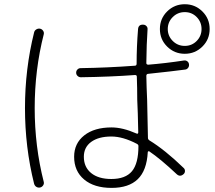

<svg xmlns="http://www.w3.org/2000/svg" viewBox="-20 -872 1040 927"><path d="M648.4 -167Q648.4 -173.8 640.6 -177.7Q573.2 -212.9 517.6 -212.9Q456.1 -212.9 420.4 -187Q384.8 -161.1 384.8 -115.2Q384.8 -65.4 419.9 -36.6Q455.1 -7.8 517.6 -7.8Q585.9 -7.8 617.2 -45.4Q648.4 -83 648.4 -167ZM638.7 -227.5Q646.5 -223.6 647.5 -232.4Q645.5 -337.9 642.6 -390.6Q642.6 -409.2 642.1 -446.8Q641.6 -484.4 640.6 -502Q640.6 -509.8 631.8 -509.8Q513.7 -501 370.1 -499Q361.3 -499 354.5 -505.4Q347.7 -511.7 347.7 -521Q347.7 -530.3 354 -536.6Q360.4 -543 369.1 -543Q498 -544.9 630.9 -554.7Q639.6 -554.7 639.6 -564.5Q639.6 -646.5 646.5 -731.4Q648.4 -753.9 670.9 -752.9Q680.7 -752.9 687 -746.1Q693.4 -739.3 692.4 -730.5Q687.5 -661.1 686.5 -567.4Q686.5 -560.5 695.3 -559.6Q779.3 -566.4 869.1 -580.1Q877.9 -581.1 884.8 -575.7Q891.6 -570.3 892.6 -561Q893.6 -551.8 888.2 -544.4Q882.8 -537.1 874 -536.1Q816.4 -528.3 696.3 -515.6Q687.5 -515.6 686.5 -506.8Q687.5 -450.2 690.4 -389.6Q692.4 -326.2 694.3 -206.1Q694.3 -199.2 701.2 -194.3Q776.4 -148.4 866.2 -61.5Q873 -55.7 873 -46.4Q873 -37.1 866.2 -31.2Q849.6 -16.6 834 -30.3Q753.9 -105.5 700.2 -141.6Q698.2 -142.6 695.8 -141.1Q693.4 -139.6 693.4 -136.7Q688.5 -48.8 645 -6.8Q601.6 35.2 518.6 35.2Q434.6 35.2 386.2 -5.4Q337.9 -45.9 337.9 -115.2Q337.9 -179.7 386.7 -218.3Q435.5 -256.8 518.6 -256.8Q572.3 -256.8 638.7 -227.5ZM814 -674.3Q837.9 -650.4 872.1 -650.4Q906.2 -650.4 929.7 -674.3Q953.1 -698.2 953.1 -731.9Q953.1 -765.6 929.7 -789.6Q906.2 -813.5 872.1 -813.5Q837.9 -813.5 814 -789.6Q790 -765.6 790 -731.9Q790 -698.2 814 -674.3ZM787.1 -816.9Q822.3 -851.6 872.1 -851.6Q921.9 -851.6 957 -816.9Q992.2 -782.2 992.2 -731.9Q992.2 -681.6 957 -647Q921.9 -612.3 872.1 -612.3Q822.3 -612.3 787.1 -647Q752 -681.6 752 -731.9Q752 -782.2 787.1 -816.9ZM173.8 33.2Q164.1 35.2 155.8 30.3Q147.5 25.4 144.5 14.6Q100.6 -161.1 100.6 -350.1Q100.6 -539.1 144.5 -714.8Q146.5 -724.6 155.3 -730Q164.1 -735.4 173.8 -733.4Q182.6 -731.4 188 -723.6Q193.4 -715.8 191.4 -707Q147.5 -535.2 147.5 -350.1Q147.5 -165 191.4 6.8Q193.4 15.6 188 23.4Q182.6 31.2 173.8 33.2Z"/></svg>

Font: Rounded-X Mgen+ 2m light
Style: Regular
Weight: 200
Designer: [Source Han Sans]
Ryoko NISHIZUKA  (kana & ideographs); Paul D. Hunt (Latin, Greek & Cyrillic); Wenlong ZHANG  (bopomofo
Version: Version 1.059.20150602